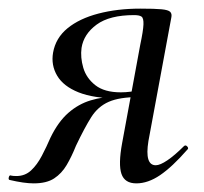

<svg xmlns="http://www.w3.org/2000/svg" viewBox="-43 -416 472 445"><path d="M35 9Q24 9 10 7Q-4 5 -21 1Q-24 0 -22.5 -5.5Q-21 -11 -17 -9Q-13 -8 -5 -8Q15 -8 29 -21Q43 -34 54 -55Q65 -76 74 -97Q92 -134 115.5 -154.5Q139 -175 167.5 -183.5Q196 -192 225 -192L230 -188Q174 -188 139 -202Q104 -216 89.5 -240.5Q75 -265 80 -294Q86 -328 113.5 -350.5Q141 -373 185 -384.5Q229 -396 282 -396Q316 -396 331.5 -394.5Q347 -393 351.5 -388.5Q356 -384 354 -375L301 -89Q292 -33 318 -33Q328 -33 345 -44.5Q362 -56 383 -77Q387 -81 391 -76.5Q395 -72 391 -69Q356 -29 328 -10Q300 9 273 9Q246 9 238.5 -13Q231 -35 240 -84L282 -312Q289 -345 289.5 -359.5Q290 -374 285 -377.5Q280 -381 268 -381Q211 -381 181 -359Q151 -337 146 -305Q143 -283 150 -259Q157 -235 178 -218.5Q199 -202 237 -202Q259 -202 284 -208L278 -191Q234 -191 209 -180Q184 -169 168.5 -144.5Q153 -120 133 -78Q123 -53 111.5 -33.5Q100 -14 82.5 -2.5Q65 9 35 9Z"/></svg>

Font: Cormorant Medium
Style: Italic
Weight: 500
Italic angle: -10°
Designer: Christian Thalmann (Catharsis Fonts)
Foundry: Catharsis Fonts
Version: Version 4.000